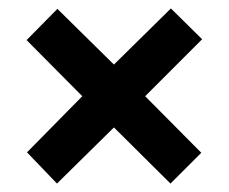

<svg xmlns="http://www.w3.org/2000/svg" viewBox="-20 -581 543 455"><path d="M385 -561 459 -488 324 -353 457 -219 384 -146 250 -279 115 -146 44 -220 175 -353 43 -486 116 -560 250 -428Z"/></svg>

Font: Noto Sans Condensed
Style: Bold
Weight: 700
Width: 3
Designer: Monotype Design Team
Foundry: Monotype Imaging Inc.
Version: Version 2.013; ttfautohint (v1.8.4.7-5d5b)